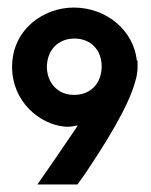

<svg xmlns="http://www.w3.org/2000/svg" viewBox="-20 -488 399 508"><path d="M12 -311C12 -219 85 -159 151 -153C160 -152 167 -153 174 -154C180 -155 183 -156 186 -156C165 -125 144 -94 124 -65L79 0H185C193 -11 201 -22 209 -34C257 -106 319 -203 338 -273C342 -286 344 -299 344 -311V-328H342C334 -406 263 -468 175 -468C95 -468 12 -410 12 -311ZM104 -312C105 -356 134 -386 177 -386C220 -386 249 -356 249 -312C249 -267 219 -237 177 -237C135 -236 104 -267 104 -312Z"/></svg>

Font: Rabbid Highway Sign II Hop
Style: Regular
Weight: 400
Foundry: Cannot Into Space Fonts
Version: Version 0.277